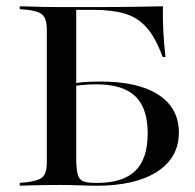

<svg xmlns="http://www.w3.org/2000/svg" viewBox="-20 -591 621 611"><path d="M129 -201.6V-492.7Q129 -517.7 123.8 -531Q118.5 -544.4 105.6 -550.4Q92.7 -556.5 67.7 -559.7L42.7 -562.1V-571Q58.1 -571 77 -570.2Q96 -569.4 118.5 -569Q141.1 -568.5 166.1 -568.5H176.6H285.5Q357.3 -568.5 408.1 -569.4Q458.9 -570.2 498.4 -571Q497.6 -534.7 499.6 -494.4Q501.6 -454 506.5 -409.7H497.6Q475 -471.8 446 -504Q416.9 -536.3 376.2 -548Q335.5 -559.7 275.8 -559.7H222.6V-201.6ZM166.1 -2.4Q141.1 -2.4 118.5 -2Q96 -1.6 77 -1.2Q58.1 -0.8 42.7 0V-8.9L67.7 -11.3Q92.7 -15.3 105.6 -21Q118.5 -26.6 123.8 -39.9Q129 -53.2 129 -78.2V-201.6H222.6V-87.1Q222.6 -54 227 -37.1Q231.5 -20.2 244 -14.5Q256.5 -8.9 282.3 -8.9H288.7Q371 -8.9 410.5 -47.2Q450 -85.5 450 -166.9Q450 -246.8 410.5 -284.7Q371 -322.6 287.1 -322.6Q263.7 -322.6 242.3 -320.6Q221 -318.5 196.8 -313.7V-321.8Q225 -328.2 248 -329.8Q271 -331.5 300 -331.5Q420.2 -331.5 484.7 -289.1Q549.2 -246.8 549.2 -169.4Q549.2 -89.5 480.2 -44.8Q411.3 0 287.9 0Q265.3 0 235.1 -1.2Q204.8 -2.4 175.8 -2.4Z"/></svg>

Font: Playfair 144pt SemiExpanded Medium
Style: Regular
Weight: 500
Width: 6
Designer: Claus Eggers Sørensen
Foundry: Claus Eggers Sørensen
Version: Version 2.203